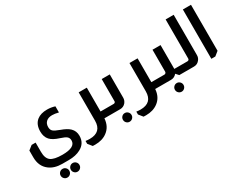

<svg xmlns="http://www.w3.org/2000/svg" viewBox="-118 -1394 3144 2498"><g transform="rotate(-30 1453.5 -144.5)"><path d="M191 -35Q191 62 240.5 100Q290 138 416 138Q610 138 610 35Q610 -2 586 -23Q562 -44 495 -65Q399 -95 359 -139Q315 -187 315 -268Q315 -375 382 -428Q438 -472 533 -472Q593 -472 650 -454V-362Q595 -376 554 -376Q497 -376 465 -347Q433 -318 433 -267Q433 -226 456 -204.5Q479 -183 551 -157Q643 -124 682 -85Q730 -38 730 34Q730 147 629 200Q557 239 452 239H353Q236 239 162 182Q69 112 69 -24V-125L131 -174H191ZM323 297Q350 297 369 316Q388 335 388 362Q388 389 369 408Q350 427 323 427Q296 427 277 408Q258 389 258 362Q258 335 277 316Q296 297 323 297ZM475 297Q502 297 521 316Q540 335 540 362Q540 389 521 408Q502 427 475 427Q449 427 430 408Q411 389 411 362Q411 335 430 316Q449 297 475 297Z M1125 -460V-102H1176V0H1124Q1116 120 1029 184Q957 237 852 237Q834 237 813 236L764 175V132Q796 137 826 137Q1003 137 1003 -35V-460Z M1470 -460V-110Q1470 -71 1444 -38Q1411 0 1362 0H1169V-102H1323Q1334 -102 1342 -110Q1349 -117 1349 -127V-460ZM1387 73Q1414 73 1433 92Q1452 111 1452 138Q1452 165 1433 184Q1414 203 1387 203Q1360 203 1341.5 184Q1323 165 1323 138Q1323 111 1341.5 92Q1360 73 1387 73Z M1888 -460V-102H1939V0H1887Q1879 120 1792 184Q1720 237 1615 237Q1597 237 1576 236L1527 175V132Q1559 137 1589 137Q1766 137 1766 -35V-460Z M2233 -460V-117V-102H2284V0H2249L2212 -41H2210Q2176 0 2125 0H1932V-102H2083Q2097 -102 2103 -110Q2112 -118 2112 -130V-460ZM2169 73Q2195 73 2214 92Q2233 111 2233 138Q2233 165 2214 184Q2195 203 2169 203Q2142 203 2123 184Q2104 165 2104 138Q2104 111 2123 92Q2142 73 2169 73Z M2578 -716V-110Q2578 -68 2551 -38Q2520 0 2470 0H2277V-102H2431Q2442 -102 2450 -110Q2457 -117 2457 -127V-716Z M2838 -716V-25L2776 25H2716V-716Z"/></g></svg>

Font: Almarai Bold
Style: Regular
Weight: 700
Designer: Boutros International 2019
Foundry: Created by Boutros International 2019
Version: Version 1.10